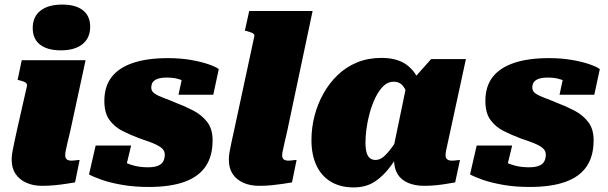

<svg xmlns="http://www.w3.org/2000/svg" viewBox="-20 -806 2659 839"><path d="M31 -109Q31 -124 34 -141.5Q37 -159 42.5 -184Q48 -209 56 -246L98 -431Q99 -437 95.5 -441.5Q92 -446 84.5 -449Q77 -452 65 -455L57 -457L75 -543H354L287 -233Q280 -204 275 -183Q270 -162 267.5 -149Q265 -136 265 -128Q265 -115 272 -109.5Q279 -104 293 -104Q301 -104 307 -105Q313 -106 318.5 -106.5Q324 -107 328 -107L308 -9Q290 -6 267 -2.5Q244 1 218 3.5Q192 6 164 6Q125 6 95 -7.5Q65 -21 48 -46Q31 -71 31 -109ZM123 -683Q123 -733 157 -759.5Q191 -786 252 -786Q311 -786 342.5 -761Q374 -736 374 -689Q374 -640 340.5 -613Q307 -586 246 -586Q187 -586 155 -611Q123 -636 123 -683Z M630 11Q567 11 515 2Q463 -7 425.5 -20Q388 -33 369 -44L398 -170H553L523 -46Q503 -53 493.5 -66.5Q484 -80 484 -94.5Q484 -109 492 -116Q503 -109 521.5 -99Q540 -89 566.5 -82Q593 -75 627 -75Q652 -75 668.5 -81Q685 -87 692.5 -99.5Q700 -112 700 -130Q700 -145 690.5 -155Q681 -165 664.5 -173Q648 -181 628 -188Q608 -195 588 -202Q551 -216 516 -233.5Q481 -251 458.5 -281.5Q436 -312 436 -365Q436 -428 467.5 -469Q499 -510 561 -531Q623 -552 714 -552Q769 -552 814.5 -544Q860 -536 891.5 -525Q923 -514 936 -504L912 -392H760L781 -490Q797 -492 806.5 -480.5Q816 -469 818 -456Q820 -443 811 -437Q802 -443 788 -450Q774 -457 754.5 -462Q735 -467 707 -467Q675 -467 658 -456.5Q641 -446 641 -423Q641 -407 656 -397Q671 -387 695.5 -378Q720 -369 748 -357Q788 -342 824.5 -323Q861 -304 885 -273.5Q909 -243 909 -193Q909 -123 878 -78Q847 -33 785 -11Q723 11 630 11Z M1091 -646Q1093 -652 1089.5 -656.5Q1086 -661 1078 -664Q1070 -667 1059 -670L1050 -672L1069 -758H1346L1235 -233Q1228 -204 1223.5 -183Q1219 -162 1216 -149Q1213 -136 1213 -128Q1213 -115 1220 -109.5Q1227 -104 1241 -104Q1249 -104 1255 -105Q1261 -106 1266.5 -106.5Q1272 -107 1276 -107L1256 -9Q1238 -6 1215 -2.5Q1192 1 1166.5 3.5Q1141 6 1113 6Q1073 6 1043 -7.5Q1013 -21 996.5 -46Q980 -71 980 -109Q980 -124 983 -141.5Q986 -159 991.5 -184Q997 -209 1005 -246Z M1832 -317 1773 -338Q1767 -370 1759 -395Q1751 -420 1737.5 -434.5Q1724 -449 1700 -449Q1675 -449 1655.5 -430Q1636 -411 1621 -380.5Q1606 -350 1596 -314Q1586 -278 1581.5 -244Q1577 -210 1577 -184Q1577 -156 1582 -139Q1587 -122 1597 -114.5Q1607 -107 1621 -107Q1639 -107 1656 -121Q1673 -135 1694 -164Q1715 -193 1743 -237L1761 -198Q1723 -129 1689 -82.5Q1655 -36 1616.5 -11.5Q1578 13 1525 13Q1468 13 1426.5 -11.5Q1385 -36 1363 -82.5Q1341 -129 1341 -194Q1341 -248 1354.5 -300Q1368 -352 1393.5 -397.5Q1419 -443 1456 -478.5Q1493 -514 1541 -533.5Q1589 -553 1647 -553Q1715 -553 1756 -523.5Q1797 -494 1815 -441.5Q1833 -389 1832 -317ZM2016 -548 1948 -234Q1942 -204 1937 -183.5Q1932 -163 1929.5 -149.5Q1927 -136 1927 -128Q1927 -115 1934.5 -109.5Q1942 -104 1954 -104Q1966 -104 1975 -105.5Q1984 -107 1990 -107L1969 -9Q1952 -6 1930.5 -2.5Q1909 1 1885 3.5Q1861 6 1834 6Q1793 6 1763 -7Q1733 -20 1717.5 -45Q1702 -70 1702 -108Q1702 -114 1702 -120Q1702 -126 1702 -136L1692 -124L1755 -428L1768 -440L1864 -548Z M2295 11Q2232 11 2180 2Q2128 -7 2090.5 -20Q2053 -33 2034 -44L2063 -170H2218L2188 -46Q2168 -53 2158.5 -66.5Q2149 -80 2149 -94.5Q2149 -109 2157 -116Q2168 -109 2186.5 -99Q2205 -89 2231.5 -82Q2258 -75 2292 -75Q2317 -75 2333.5 -81Q2350 -87 2357.5 -99.5Q2365 -112 2365 -130Q2365 -145 2355.5 -155Q2346 -165 2329.5 -173Q2313 -181 2293 -188Q2273 -195 2253 -202Q2216 -216 2181 -233.5Q2146 -251 2123.5 -281.5Q2101 -312 2101 -365Q2101 -428 2132.5 -469Q2164 -510 2226 -531Q2288 -552 2379 -552Q2434 -552 2479.5 -544Q2525 -536 2556.5 -525Q2588 -514 2601 -504L2577 -392H2425L2446 -490Q2462 -492 2471.5 -480.5Q2481 -469 2483 -456Q2485 -443 2476 -437Q2467 -443 2453 -450Q2439 -457 2419.5 -462Q2400 -467 2372 -467Q2340 -467 2323 -456.5Q2306 -446 2306 -423Q2306 -407 2321 -397Q2336 -387 2360.5 -378Q2385 -369 2413 -357Q2453 -342 2489.5 -323Q2526 -304 2550 -273.5Q2574 -243 2574 -193Q2574 -123 2543 -78Q2512 -33 2450 -11Q2388 11 2295 11Z"/></svg>

Font: Roboto Serif Black
Style: Italic
Weight: 900
Italic angle: -10°
Version: Version 1.008